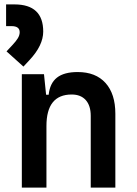

<svg xmlns="http://www.w3.org/2000/svg" viewBox="-20 -856 626 876"><path d="M86.9 -552.2 9.8 -621.6 37.6 -651.4Q52.7 -667.5 61.3 -681.4Q69.8 -695.3 69.8 -709Q69.8 -736.8 32.7 -736.8H7.8V-835.9H45.9Q177.2 -835.9 177.2 -711.9Q177.2 -648.9 114.7 -582ZM394 0V-327.1Q394 -374 371.3 -399.4Q348.6 -424.8 307.1 -424.8Q191.9 -424.8 191.9 -281.2L161.6 -423.8H202.1Q207.5 -476.1 239.7 -501.7Q272 -527.3 334.5 -527.3Q416.5 -527.3 461.4 -477.5Q506.3 -427.7 506.3 -336.9V0ZM79.6 0V-517.6H180.7L191.9 -408.2V0Z"/></svg>

Font: Cascadia Code Medium
Style: Regular
Weight: 500
Monospace: yes
Designer: Aaron Bell
Foundry: Saja Typeworks
Version: Version 2407.024